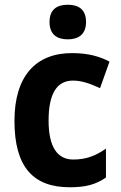

<svg xmlns="http://www.w3.org/2000/svg" viewBox="-20 -780 511 810"><path d="M266 -760C220 -760 189 -740 189 -687C189 -635 220 -614 266 -614C311 -614 343 -635 343 -687C343 -740 312 -760 266 -760ZM274 10C341 10 383 -1 427 -31V-153C384 -123 344 -107 289 -107C222 -107 185 -160 185 -271C185 -382 218 -440 288 -440C324 -440 359 -428 402 -408L442 -520C404 -540 356 -556 284 -556C130 -556 41 -458 41 -270C41 -77 119 10 274 10Z"/></svg>

Font: Noto Sans Kannada SemiCondensed
Style: Bold
Weight: 700
Width: 4
Designer: Jelle Bosma - Monotype Design Team
Foundry: Monotype Imaging Inc.
Version: Version 2.005